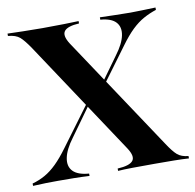

<svg xmlns="http://www.w3.org/2000/svg" viewBox="-73 -641 722 710"><g transform="rotate(-10 287.5 -285.5)"><path d="M314.5 0V-8.9Q359.7 -11.3 372.2 -27Q384.7 -42.7 362.9 -75.8L80.6 -501.6Q58.9 -533.9 44 -546.8Q29 -559.7 0 -562.1V-571Q25.8 -570.2 58.9 -569.4Q91.9 -568.5 130.6 -568.5Q177.4 -568.5 212.1 -569.4Q246.8 -570.2 266.9 -571V-562.1Q223.4 -559.7 211.3 -544Q199.2 -528.2 220.2 -495.2L503.2 -69.4Q524.2 -37.1 539.1 -24.2Q554 -11.3 580.6 -8.9V0Q557.3 -1.6 524.2 -2Q491.1 -2.4 452.4 -2.4Q404.8 -2.4 369.8 -2Q334.7 -1.6 314.5 0ZM-4.8 0V-8.9Q21 -16.1 43.1 -28.6Q65.3 -41.1 87.1 -62.5Q108.9 -83.9 133.1 -116.9L250.8 -275.8L258.1 -271L171 -150Q141.9 -111.3 135.9 -80.2Q129.8 -49.2 147.6 -30.6Q165.3 -12.1 207.3 -8.9V0Q178.2 -1.6 148.4 -2Q118.5 -2.4 89.5 -2.4Q67.7 -2.4 46 -2Q24.2 -1.6 -4.8 0ZM302.4 -297.6 294.4 -302.4 380.6 -421.8Q409.7 -460.5 415.7 -491.1Q421.8 -521.8 404.8 -540.3Q387.9 -558.9 346.8 -562.1V-571Q376.6 -570.2 405.2 -569.4Q433.9 -568.5 461.3 -568.5Q483.9 -568.5 505.2 -569.4Q526.6 -570.2 555.6 -571V-562.1Q530.6 -554 508.1 -541.5Q485.5 -529 463.7 -508.1Q441.9 -487.1 417.7 -454Z"/></g></svg>

Font: Playfair 144pt SemiCondensed
Style: Bold
Weight: 700
Width: 4
Designer: Claus Eggers Sørensen
Foundry: Claus Eggers Sørensen
Version: Version 2.203